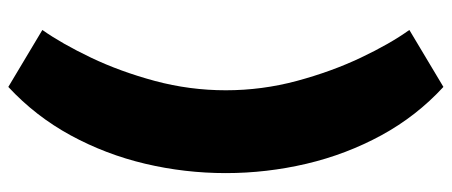

<svg xmlns="http://www.w3.org/2000/svg" viewBox="-322 -604 1051 446"><g transform="rotate(-90 203.0 -380.5)"><path d="M356.9 -807.1Q325.2 -762.2 292.7 -694.3Q260.3 -626.5 238.5 -545.7Q216.8 -464.8 216.8 -380.9Q216.8 -296.9 238.5 -216.1Q260.3 -135.3 292.5 -67.4Q324.7 0.5 356.9 45.4L224.6 124.5Q156.7 62 112.3 -19.5Q67.9 -101.1 46.1 -193.6Q24.4 -286.1 24.4 -380.9Q24.4 -476.1 46.1 -568.1Q67.9 -660.2 112.3 -741.7Q156.7 -823.2 224.6 -886.2Z"/></g></svg>

Font: Pinar-DS3-FD Black
Style: Regular
Weight: 900
Designer: Amin Abedi
Version: Version 3.000